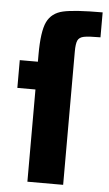

<svg xmlns="http://www.w3.org/2000/svg" viewBox="-53 -778 462 813"><g transform="rotate(5 177.5 -371.0)"><path d="M95 -392H18V-510H95V-540Q95 -639 114.5 -679.5Q134 -720 182.5 -731Q231 -742 350 -742V-636Q300 -636 280 -632Q260 -628 253.5 -614Q247 -600 247 -566V0H95Z"/></g></svg>

Font: Saira Semi Condensed
Style: Bold
Weight: 700
Width: 4
Designer: Hector Gatti with collaboration of the Omnibus-Type team
Foundry: Omnibus-Type
Version: Version 1.001; ttfautohint (v1.8)